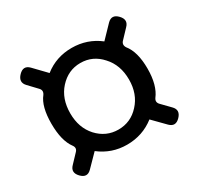

<svg xmlns="http://www.w3.org/2000/svg" viewBox="-111 -744 777 750"><g transform="rotate(-30 277.5 -368.5)"><path d="M101 -138Q78 -115 54 -140Q30 -165 53 -188L88 -225Q101 -238 90 -253Q61 -292 61 -369Q61 -446 90 -482Q101 -498 88 -511L52 -549Q30 -572 54 -597Q78 -622 101 -599L154 -544Q207 -586 277 -586Q347 -586 401 -544L454 -599Q477 -622 501 -597Q525 -572 502 -549L466 -511Q453 -498 463 -482Q494 -444 494 -368Q494 -293 463 -253Q453 -238 466 -225L502 -188Q525 -165 501 -140Q477 -115 454 -138L401 -192Q347 -150 277 -150Q208 -150 154 -192ZM183 -260Q222 -218 277 -218Q333 -218 371 -260Q410 -302 410 -367Q410 -433 371 -475Q333 -518 277 -518Q222 -518 183 -475Q145 -433 145 -367Q145 -302 183 -260Z"/></g></svg>

Font: Swei Gothic CJK TC Regular
Style: Regular
Weight: 400
Version: Version 2.129